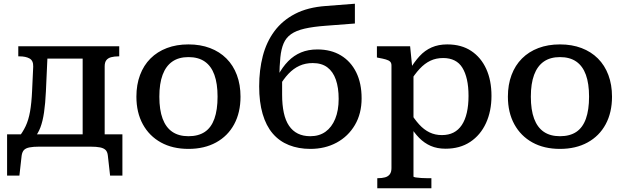

<svg xmlns="http://www.w3.org/2000/svg" viewBox="-20 -786 3344 1029"><path d="M423 -24V-538H619V-484H616Q593 -484 576 -479.5Q559 -475 550 -463.5Q541 -452 541 -430V-24ZM200 -472V-538H481V-472ZM558 48Q556 28 546 18Q536 8 516.5 4Q497 0 465 0H189Q158 0 138 4Q118 8 108.5 18Q99 28 96 48L84 155H18V-66H636V155H570ZM152 -299 158 -429Q159 -461 138.5 -472.5Q118 -484 84 -484H78V-538H237L226 -296Q223 -231 216 -183.5Q209 -136 196.5 -103Q184 -70 163 -46H77Q102 -77 117.5 -110Q133 -143 141 -188Q149 -233 152 -299Z M1269 -268Q1269 -183 1235 -120Q1201 -57 1138 -22.5Q1075 12 990 12Q905 12 842.5 -22.5Q780 -57 745.5 -120Q711 -183 711 -268Q711 -332 730.5 -384Q750 -436 786.5 -472.5Q823 -509 874.5 -528.5Q926 -548 990 -548Q1054 -548 1105.5 -528.5Q1157 -509 1193.5 -472.5Q1230 -436 1249.5 -384Q1269 -332 1269 -268ZM834 -268Q834 -197 851.5 -150Q869 -103 903.5 -79.5Q938 -56 990 -56Q1043 -56 1077.5 -79Q1112 -102 1129 -149.5Q1146 -197 1146 -268Q1146 -338 1129 -385Q1112 -432 1077.5 -456Q1043 -480 990 -480Q938 -480 903.5 -456Q869 -432 851.5 -385Q834 -338 834 -268Z M1727 -754 1882 -766V-660L1726 -648Q1658 -643 1612.5 -632.5Q1567 -622 1540 -603Q1513 -584 1500 -553.5Q1487 -523 1482.5 -478.5Q1478 -434 1477 -371L1492 -375Q1492 -356 1492 -340.5Q1492 -325 1492 -309.5Q1492 -294 1492 -278Q1492 -224 1501 -182Q1510 -140 1529 -112Q1548 -84 1576.5 -70Q1605 -56 1643 -56Q1691 -56 1724.5 -80Q1758 -104 1776.5 -149Q1795 -194 1795 -256Q1795 -316 1780 -359Q1765 -402 1734.5 -425Q1704 -448 1656 -448Q1617 -448 1585 -433.5Q1553 -419 1526 -390.5Q1499 -362 1474 -319L1470 -382Q1494 -427 1524.5 -458Q1555 -489 1593.5 -505Q1632 -521 1681 -521Q1754 -521 1807 -489Q1860 -457 1889 -398.5Q1918 -340 1918 -259Q1918 -177 1882 -116Q1846 -55 1784 -21.5Q1722 12 1643 12Q1580 12 1528.5 -8.5Q1477 -29 1441.5 -70.5Q1406 -112 1387.5 -175.5Q1369 -239 1369 -323Q1369 -411 1388.5 -486Q1408 -561 1450.5 -618.5Q1493 -676 1561 -711.5Q1629 -747 1727 -754Z M2292 223H2002V169H2005Q2027 169 2043.5 164.5Q2060 160 2069 148Q2078 136 2078 115V-435Q2078 -449 2070.5 -456Q2063 -463 2047.5 -467.5Q2032 -472 2009 -476L2000 -478V-538H2178L2191 -408L2196 -403V160Q2196 163 2208.5 165Q2221 167 2238 168Q2255 169 2269 169H2292ZM2368 11Q2323 11 2288.5 -4Q2254 -19 2226 -47.5Q2198 -76 2174 -117L2176 -188Q2201 -147 2226.5 -119Q2252 -91 2282 -76.5Q2312 -62 2348 -62Q2384 -62 2410.5 -75.5Q2437 -89 2455 -116Q2473 -143 2482 -182.5Q2491 -222 2491 -272Q2491 -322 2482.5 -359.5Q2474 -397 2458 -423Q2442 -449 2416 -462Q2390 -475 2355 -475Q2317 -475 2286.5 -460.5Q2256 -446 2229 -417Q2202 -388 2175 -344L2174 -410Q2200 -454 2228.5 -485Q2257 -516 2293.5 -532Q2330 -548 2377 -548Q2453 -548 2505.5 -513Q2558 -478 2586 -416.5Q2614 -355 2614 -272Q2614 -190 2584.5 -126Q2555 -62 2500 -25.5Q2445 11 2368 11Z M3260 -268Q3260 -183 3226 -120Q3192 -57 3129 -22.5Q3066 12 2981 12Q2896 12 2833.5 -22.5Q2771 -57 2736.5 -120Q2702 -183 2702 -268Q2702 -332 2721.5 -384Q2741 -436 2777.5 -472.5Q2814 -509 2865.5 -528.5Q2917 -548 2981 -548Q3045 -548 3096.5 -528.5Q3148 -509 3184.5 -472.5Q3221 -436 3240.5 -384Q3260 -332 3260 -268ZM2825 -268Q2825 -197 2842.5 -150Q2860 -103 2894.5 -79.5Q2929 -56 2981 -56Q3034 -56 3068.5 -79Q3103 -102 3120 -149.5Q3137 -197 3137 -268Q3137 -338 3120 -385Q3103 -432 3068.5 -456Q3034 -480 2981 -480Q2929 -480 2894.5 -456Q2860 -432 2842.5 -385Q2825 -338 2825 -268Z"/></svg>

Font: Roboto Serif Medium
Style: Regular
Weight: 500
Designer: Greg Gazdowicz
Foundry: Commercial Type
Version: Version 1.008